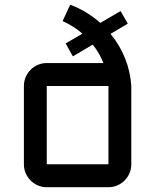

<svg xmlns="http://www.w3.org/2000/svg" viewBox="-20 -784 650 804"><path d="M529.8 -96.2Q529.8 -76.2 522.2 -58.6Q514.6 -41 501.7 -28.1Q488.8 -15.1 471.4 -7.6Q454.1 0 434.1 0H175.8Q156.2 0 138.7 -7.6Q121.1 -15.1 108.2 -28.1Q95.2 -41 87.6 -58.6Q80.1 -76.2 80.1 -96.2V-423.8Q80.1 -443.8 87.6 -461.4Q95.2 -479 108.2 -491.9Q121.1 -504.9 138.7 -512.5Q156.2 -520 175.8 -520H413.1Q404.8 -541 393.6 -560.5Q382.3 -580.1 368.2 -597.2L285.2 -547.9L254.9 -602.1L325.2 -643.1Q306.2 -659.7 285.4 -672.6Q264.6 -685.5 242.2 -695.8L273.9 -764.2Q343.8 -738.3 399.9 -688L484.9 -737.8L515.1 -685.1L442.9 -642.1Q481 -596.2 503.4 -540.5Q525.9 -484.9 529.8 -423.8ZM434.1 -96.2V-423.8H175.8V-96.2Z"/></svg>

Font: Aldrich
Style: Regular
Weight: 400
Designer: Matthew Desmond
Foundry: Matthew Desmond
Version: Version 1.001 2011